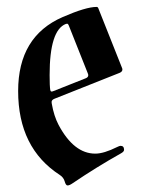

<svg xmlns="http://www.w3.org/2000/svg" viewBox="-20 -534 412 563"><path d="M33.2 -267.1Q33.2 -427.2 163.6 -483.9Q231.9 -513.7 263.2 -513.7Q266.6 -513.7 268.1 -510.3L337.4 -335.9Q338.9 -333 338.9 -330.1Q338.9 -323.7 330.6 -320.3L140.1 -244.6Q131.3 -241.2 131.3 -234.9Q131.3 -232.4 131.8 -230Q138.2 -193.4 151.9 -167.5Q196.8 -83.5 259.3 -83.5Q284.7 -83.5 323.7 -103Q330.6 -106.4 333.5 -106.4Q343.8 -106.4 343.8 -94.7Q343.8 -89.4 335 -84.5Q262.7 -43.9 192.9 3.4Q183.6 9.8 178.2 9.8Q172.9 9.8 169.7 -2Q166.5 -13.7 155.3 -21Q33.2 -100.1 33.2 -267.1ZM125.5 -314Q125.5 -280.8 127.4 -270Q128.4 -265.6 131.1 -265.6Q133.8 -265.6 137.2 -267.1L231.9 -304.7Q238.8 -307.6 238.8 -313.5Q238.8 -315.9 237.3 -319.3L181.6 -459.5Q179.7 -464.4 177 -464.4Q174.3 -464.4 173.3 -463.9Q125.5 -445.8 125.5 -314Z"/></svg>

Font: UnifrakturMaguntia18
Style: Book
Weight: 400
Designer: j. 'mach' wust, Gerrit Ansmann, Georg Duffner, based on a font by Peter Wiegel, original typeface by Carl Albert Fahrenw
Version: Version 2017-03-19